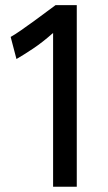

<svg xmlns="http://www.w3.org/2000/svg" viewBox="-20 -709 410 729"><path d="M181.6 0V-584Q142.1 -548.8 105.5 -524.4Q68.8 -500 42.5 -484.9L20.5 -568.8Q35.6 -577.1 59.6 -593.8Q83.5 -610.4 109.9 -629.6Q136.2 -648.9 158.2 -665.3Q180.2 -681.6 190.9 -689.5H271.5V0Z"/></svg>

Font: Shanti
Style: Regular
Weight: 400
Designer: Vernon Adams
Foundry: Vernon Adams
Version: Version 1.100; ttfautohint (v1.8.4)